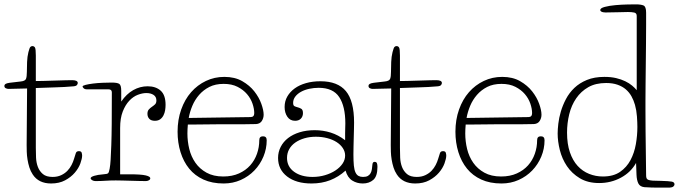

<svg xmlns="http://www.w3.org/2000/svg" viewBox="-35 -829 3108 879"><path d="M89 -424Q70 -424 46 -423Q22 -422 4 -422Q-2 -422 -8.5 -425Q-15 -428 -15 -436Q-15 -441 -10 -444.5Q-5 -448 9 -450L60 -456Q80 -458 84 -468Q88 -478 88 -500Q88 -521 89 -545.5Q90 -570 95 -590Q100 -610 104 -614Q108 -618 113 -618Q121 -618 125 -611.5Q129 -605 129 -575V-458Q138 -458 162.5 -458.5Q187 -459 214 -460Q241 -461 264.5 -461.5Q288 -462 295 -462Q321 -462 321 -449Q321 -444 317 -439.5Q313 -435 304 -434Q260 -430 215 -429Q170 -428 129 -426V-152Q129 -131 130 -107.5Q131 -84 138.5 -64.5Q146 -45 161.5 -32Q177 -19 206 -19Q228 -19 245 -27Q262 -35 273.5 -47Q285 -59 292.5 -73.5Q300 -88 304 -102Q309 -118 312 -127.5Q315 -137 326 -137Q337 -137 339 -129.5Q341 -122 341 -117Q341 -103 333 -81Q325 -59 307.5 -38.5Q290 -18 263 -3.5Q236 11 199 11Q142 11 115 -30Q105 -45 99.5 -62.5Q94 -80 91 -98.5Q88 -117 87.5 -134Q87 -151 87 -165Z M723 -349Q723 -337 721 -324.5Q719 -312 713.5 -301Q708 -290 698.5 -283Q689 -276 674 -276Q657 -276 648.5 -285Q640 -294 640 -308Q640 -321 646.5 -328Q653 -335 660.5 -340Q668 -345 674.5 -351Q681 -357 681 -369Q681 -386 668 -394.5Q655 -403 635 -403Q617 -403 596 -395Q575 -387 557 -368Q539 -349 527 -318.5Q515 -288 515 -243V-31H559Q611 -31 632 -26Q653 -21 653 -13Q653 -7 646.5 -3.5Q640 0 633 0Q619 0 600.5 -0.5Q582 -1 563 -1.5Q544 -2 526 -2.5Q508 -3 495 -3Q469 -3 448 -1.5Q427 0 402 0Q394 0 387 -4Q380 -8 380 -13Q380 -19 396 -24Q412 -29 438 -31Q456 -32 460 -36Q464 -40 467 -57Q470 -73 471.5 -98Q473 -123 474.5 -163.5Q476 -204 476.5 -263Q477 -322 477 -406Q477 -420 462 -420H363Q353 -420 348 -425Q343 -430 343 -433Q343 -437 357 -440.5Q371 -444 391 -446.5Q411 -449 434.5 -450Q458 -451 476 -451Q502 -451 511 -445Q520 -439 520 -413V-364Q544 -399 575 -416.5Q606 -434 641 -434Q678 -434 700.5 -414Q723 -394 723 -349Z M1112 -293Q1129 -293 1129 -311Q1129 -331 1121 -354.5Q1113 -378 1096 -398Q1079 -418 1052.5 -431.5Q1026 -445 989 -445Q951 -445 923.5 -431Q896 -417 876.5 -394.5Q857 -372 845.5 -344.5Q834 -317 829 -289ZM825 -259Q824 -248 823.5 -237.5Q823 -227 823 -218Q823 -182 831.5 -147Q840 -112 859.5 -84Q879 -56 910.5 -38.5Q942 -21 987 -21Q1028 -21 1059 -35Q1090 -49 1110.5 -72Q1131 -95 1141.5 -125Q1152 -155 1152 -187Q1152 -205 1169 -205Q1186 -205 1186 -187Q1186 -148 1171 -112Q1156 -76 1129.5 -48.5Q1103 -21 1067 -5Q1031 11 989 11Q936 11 896.5 -7Q857 -25 831 -57Q805 -89 791.5 -132.5Q778 -176 778 -226Q778 -281 794.5 -327.5Q811 -374 840 -407Q869 -440 908 -458.5Q947 -477 992 -477Q1040 -477 1074 -457.5Q1108 -438 1129.5 -410.5Q1151 -383 1161.5 -353.5Q1172 -324 1172 -304Q1172 -288 1163.5 -275Q1155 -262 1137 -261Q1111 -260 1073.5 -260Q1036 -260 996 -260Q984 -260 961 -260Q938 -260 912.5 -259.5Q887 -259 863 -259Q839 -259 825 -259Z M1545 -219Q1545 -232 1545.5 -244.5Q1546 -257 1546 -264Q1546 -342 1518 -384.5Q1490 -427 1424 -427Q1402 -427 1381 -422.5Q1360 -418 1343.5 -409Q1327 -400 1317 -387Q1307 -374 1307 -358Q1307 -346 1313 -343Q1319 -340 1327 -338Q1335 -336 1343.5 -331.5Q1352 -327 1352 -311Q1352 -296 1342.5 -286Q1333 -276 1316 -276Q1293 -276 1280.5 -294.5Q1268 -313 1268 -339Q1268 -366 1280.5 -387.5Q1293 -409 1314.5 -424.5Q1336 -440 1366 -448.5Q1396 -457 1432 -457Q1511 -457 1548.5 -412Q1586 -367 1586 -268Q1586 -256 1585.5 -237.5Q1585 -219 1584.5 -199Q1584 -179 1583.5 -158.5Q1583 -138 1583 -122Q1583 -91 1585 -71Q1587 -51 1592.5 -39.5Q1598 -28 1606.5 -23.5Q1615 -19 1627 -19Q1641 -19 1649 -23.5Q1657 -28 1661.5 -36Q1666 -44 1667.5 -54.5Q1669 -65 1670 -76Q1671 -88 1680 -88Q1688 -88 1690.5 -82Q1693 -76 1693 -65Q1693 -22 1674 -5.5Q1655 11 1626 11Q1599 11 1577.5 -2.5Q1556 -16 1547 -48Q1515 -19 1476.5 -4Q1438 11 1391 11Q1321 11 1279.5 -21Q1238 -53 1238 -106Q1238 -133 1250 -156.5Q1262 -180 1284 -197Q1306 -214 1337 -223.5Q1368 -233 1406 -233Q1444 -233 1479 -222Q1514 -211 1545 -187ZM1279 -106Q1279 -66 1311.5 -42.5Q1344 -19 1396 -19Q1426 -19 1453 -27Q1480 -35 1500.5 -48.5Q1521 -62 1533 -79.5Q1545 -97 1545 -117Q1545 -135 1534.5 -151Q1524 -167 1506 -178.5Q1488 -190 1463.5 -196.5Q1439 -203 1411 -203Q1383 -203 1359 -196Q1335 -189 1317 -176.5Q1299 -164 1289 -146Q1279 -128 1279 -106Z M1756 -424Q1737 -424 1713 -423Q1689 -422 1671 -422Q1665 -422 1658.5 -425Q1652 -428 1652 -436Q1652 -441 1657 -444.5Q1662 -448 1676 -450L1727 -456Q1747 -458 1751 -468Q1755 -478 1755 -500Q1755 -521 1756 -545.5Q1757 -570 1762 -590Q1767 -610 1771 -614Q1775 -618 1780 -618Q1788 -618 1792 -611.5Q1796 -605 1796 -575V-458Q1805 -458 1829.5 -458.5Q1854 -459 1881 -460Q1908 -461 1931.5 -461.5Q1955 -462 1962 -462Q1988 -462 1988 -449Q1988 -444 1984 -439.5Q1980 -435 1971 -434Q1927 -430 1882 -429Q1837 -428 1796 -426V-152Q1796 -131 1797 -107.5Q1798 -84 1805.5 -64.5Q1813 -45 1828.5 -32Q1844 -19 1873 -19Q1895 -19 1912 -27Q1929 -35 1940.5 -47Q1952 -59 1959.5 -73.5Q1967 -88 1971 -102Q1976 -118 1979 -127.5Q1982 -137 1993 -137Q2004 -137 2006 -129.5Q2008 -122 2008 -117Q2008 -103 2000 -81Q1992 -59 1974.5 -38.5Q1957 -18 1930 -3.5Q1903 11 1866 11Q1809 11 1782 -30Q1772 -45 1766.5 -62.5Q1761 -80 1758 -98.5Q1755 -117 1754.5 -134Q1754 -151 1754 -165Z M2384 -293Q2401 -293 2401 -311Q2401 -331 2393 -354.5Q2385 -378 2368 -398Q2351 -418 2324.5 -431.5Q2298 -445 2261 -445Q2223 -445 2195.5 -431Q2168 -417 2148.5 -394.5Q2129 -372 2117.5 -344.5Q2106 -317 2101 -289ZM2097 -259Q2096 -248 2095.5 -237.5Q2095 -227 2095 -218Q2095 -182 2103.5 -147Q2112 -112 2131.5 -84Q2151 -56 2182.5 -38.5Q2214 -21 2259 -21Q2300 -21 2331 -35Q2362 -49 2382.5 -72Q2403 -95 2413.5 -125Q2424 -155 2424 -187Q2424 -205 2441 -205Q2458 -205 2458 -187Q2458 -148 2443 -112Q2428 -76 2401.5 -48.5Q2375 -21 2339 -5Q2303 11 2261 11Q2208 11 2168.5 -7Q2129 -25 2103 -57Q2077 -89 2063.5 -132.5Q2050 -176 2050 -226Q2050 -281 2066.5 -327.5Q2083 -374 2112 -407Q2141 -440 2180 -458.5Q2219 -477 2264 -477Q2312 -477 2346 -457.5Q2380 -438 2401.5 -410.5Q2423 -383 2433.5 -353.5Q2444 -324 2444 -304Q2444 -288 2435.5 -275Q2427 -262 2409 -261Q2383 -260 2345.5 -260Q2308 -260 2268 -260Q2256 -260 2233 -260Q2210 -260 2184.5 -259.5Q2159 -259 2135 -259Q2111 -259 2097 -259Z M2923 -27Q2923 -18 2925 -13Q2927 -8 2933.5 -5.5Q2940 -3 2953.5 -2Q2967 -1 2990 -1Q3028 0 3040.5 2.5Q3053 5 3053 15Q3053 20 3047.5 25Q3042 30 3024 30Q2997 30 2978.5 30Q2960 30 2947.5 29.5Q2935 29 2928 28.5Q2921 28 2916 28Q2895 26 2887.5 11Q2880 -4 2879 -29L2877 -83Q2853 -40 2807.5 -15.5Q2762 9 2708 9Q2656 9 2619.5 -13Q2583 -35 2560.5 -68.5Q2538 -102 2528 -142Q2518 -182 2518 -218Q2518 -236 2521 -262.5Q2524 -289 2532.5 -318Q2541 -347 2556 -375.5Q2571 -404 2594.5 -426.5Q2618 -449 2652 -463Q2686 -477 2732 -477Q2762 -477 2785.5 -471.5Q2809 -466 2827.5 -457Q2846 -448 2859 -437Q2872 -426 2880 -416V-756Q2880 -769 2868.5 -771.5Q2857 -774 2840 -774Q2817 -774 2796 -773Q2775 -772 2741 -772Q2740 -772 2735.5 -772Q2731 -772 2726 -773Q2721 -774 2717 -776.5Q2713 -779 2713 -783Q2713 -792 2734 -797.5Q2755 -803 2783 -805.5Q2811 -808 2837.5 -808.5Q2864 -809 2876 -809Q2899 -809 2911 -804Q2923 -799 2923 -771Q2923 -753 2923 -715.5Q2923 -678 2922.5 -631.5Q2922 -585 2921.5 -535Q2921 -485 2920.5 -442Q2920 -399 2920 -367Q2920 -335 2920 -325Q2920 -308 2920.5 -228.5Q2921 -149 2923 -27ZM2725 -21Q2773 -21 2803.5 -42Q2834 -63 2851.5 -96Q2869 -129 2876 -169Q2883 -209 2883 -248Q2883 -268 2881 -296Q2879 -324 2872 -349Q2866 -370 2856 -388Q2846 -406 2830.5 -419.5Q2815 -433 2792.5 -441Q2770 -449 2740 -449Q2692 -449 2658.5 -430Q2625 -411 2603 -379Q2581 -347 2571 -306Q2561 -265 2561 -222Q2561 -170 2574 -132Q2587 -94 2609.5 -69.5Q2632 -45 2662 -33Q2692 -21 2725 -21Z"/></svg>

Font: Life Savers
Style: Regular
Weight: 400
Version: Version 2.001; ttfautohint (v0.93) -l 8 -r 50 -G 200 -x 14 -